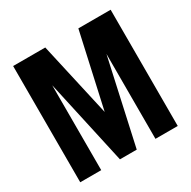

<svg xmlns="http://www.w3.org/2000/svg" viewBox="-160 -875 1024 1030"><g transform="rotate(-30 352.0 -360.0)"><path d="M50 0V-720H249L401 -44H304L454 -720H654V0H516V-622L537 -621L400 0H296L159 -621L180 -622V0Z"/></g></svg>

Font: Instrument Sans Condensed
Style: Bold
Weight: 700
Width: 3
Designer: Rodrigo Fuenzalida
Foundry: fragTYPE
Version: Version 1.000;gftools[0.9.28]